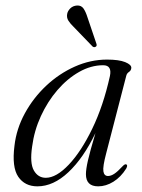

<svg xmlns="http://www.w3.org/2000/svg" viewBox="-20 -667 515 696"><path d="M365 -111.5Q352 -62.5 354.8 -45.8Q357.5 -29 371.5 -29Q382 -29 394 -36.8Q406 -44.5 424.5 -64.5Q433 -73.5 438 -71Q444 -68 437.5 -56Q418 -25 391 -8.2Q364 8.5 336 8.5Q291.5 8.5 291.5 -35.5Q291.5 -53.5 298.8 -85.5Q306 -117.5 326 -184.5Q282.5 -94 228 -42.8Q173.5 8.5 115.5 8.5Q70 8.5 46.2 -26.2Q22.5 -61 32.5 -139Q39.5 -200 70 -256Q100.5 -312 147.2 -356Q194 -400 251 -425.5Q308 -451 368 -451Q411 -451 433.8 -441.8Q456.5 -432.5 456 -421Q455.5 -411.5 447.5 -406.2Q439.5 -401 437.5 -391.5ZM96.5 -136Q87.5 -75.5 102.8 -49Q118 -22.5 146 -22.5Q184 -22.5 229 -69.8Q274 -117 314.2 -200Q354.5 -283 378.5 -391.5Q386.5 -430.5 354 -430.5Q309.5 -430.5 266.8 -406.2Q224 -382 188.2 -340.5Q152.5 -299 128.2 -246.2Q104 -193.5 96.5 -136ZM297.5 -603 329.5 -508.5Q332 -501 327.5 -498Q322 -494 316 -498L247 -569.5Q235 -581 228 -592Q221 -603 223.5 -616.5Q225.5 -627.5 235 -636.8Q244.5 -646 259 -647Q274.5 -648 282.8 -636Q291 -624 297.5 -603Z"/></svg>

Font: Fraunces 72pt S000 Light
Style: Italic
Weight: 300
Italic angle: -16°
Version: Version 1.000; ttfautohint (v1.8.3)